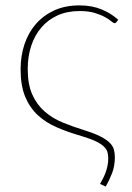

<svg xmlns="http://www.w3.org/2000/svg" viewBox="-20 -521 490 713"><path d="M412.5 -439Q411 -437.5 409.5 -436.2Q408 -435 405.5 -435Q401.5 -435 393.2 -442Q385 -449 369.8 -457.5Q354.5 -466 331.5 -473Q308.5 -480 276 -480Q230 -480 194.2 -464Q158.5 -448 133.8 -419.2Q109 -390.5 96 -351Q83 -311.5 83 -264.5Q83 -207.5 100 -169.8Q117 -132 146 -106.8Q175 -81.5 213 -66Q251 -50.5 293 -37.5Q331 -25.5 353.5 -14Q376 -2.5 387.8 9.5Q399.5 21.5 403 34.5Q406.5 47.5 406.5 62.5Q406.5 95.5 396.2 122Q386 148.5 372.5 172L351.5 162Q357 152.5 362.5 141.8Q368 131 372.2 119.5Q376.5 108 379.2 95Q382 82 382 67Q382 54.5 379 43.8Q376 33 365.5 23Q355 13 335.2 3.5Q315.5 -6 282 -16Q233 -30 191.8 -47.8Q150.5 -65.5 120.5 -93.2Q90.5 -121 73.5 -162Q56.5 -203 56.5 -263.5Q56.5 -314 71.2 -357.5Q86 -401 114 -432.8Q142 -464.5 182.5 -482.8Q223 -501 275 -501Q321 -501 357 -486.2Q393 -471.5 419 -447.5Z"/></svg>

Font: Lato 2
Style: Regular
Weight: 200
Designer: Lukasz Dziedzic with Adam Twardoch and Botio Nikoltchev
Foundry: tyPoland Lukasz Dziedzic
Version: Version 2.015; 2015-08-06; http://www.latofonts.com/